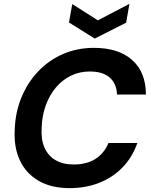

<svg xmlns="http://www.w3.org/2000/svg" viewBox="-20 -959 777 991"><path d="M339 12Q244 12 179 -26Q114 -64 82.5 -131.5Q51 -199 56 -289Q59 -380 91 -457Q123 -534 178 -591.5Q233 -649 306 -680.5Q379 -712 465 -712Q592 -712 662.5 -649Q733 -586 733 -471H584Q582 -527 546.5 -558.5Q511 -590 443 -590Q391 -590 346.5 -568.5Q302 -547 269 -508Q236 -469 216.5 -416Q197 -363 195 -300Q191 -240 209.5 -197.5Q228 -155 266.5 -132.5Q305 -110 360 -110Q428 -110 473 -139Q518 -168 540 -221H689Q663 -147 612.5 -95Q562 -43 492.5 -15.5Q423 12 339 12ZM648 -939 631 -842 469 -760 336 -843 353 -938 485 -854Z"/></svg>

Font: DM Sans 28pt
Style: Bold Italic
Weight: 700
Italic angle: -10°
Version: Version 4.004;gftools[0.9.30]